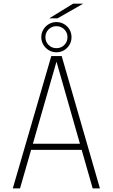

<svg xmlns="http://www.w3.org/2000/svg" viewBox="-20 -1054 630 1074"><path d="M51.5 0 267 -740.5H325L539 0H498.5L295.5 -711H296.5L92 0ZM138.5 -215.5V-250H453.5V-215.5ZM295.5 -784.5Q321.5 -784.5 339.5 -802.2Q357.5 -820 357.5 -846Q357.5 -872 339.5 -889.8Q321.5 -907.5 295.5 -907.5Q270 -907.5 252 -889.8Q234 -872 234 -846Q234 -820 252 -802.2Q270 -784.5 295.5 -784.5ZM295.5 -761.5Q272.5 -761.5 253.2 -773Q234 -784.5 222.5 -803.8Q211 -823 211 -846Q211 -869.5 222.5 -888.8Q234 -908 253.2 -919.2Q272.5 -930.5 295.5 -930.5Q319.5 -930.5 338.5 -919.2Q357.5 -908 368.8 -888.8Q380 -869.5 380 -846Q380 -823 368.8 -803.8Q357.5 -784.5 338.5 -773Q319.5 -761.5 295.5 -761.5ZM255.5 -951.5 389 -1033.5H445.5L302 -951.5Z"/></svg>

Font: Epilogue ExtraLight
Style: Regular
Weight: 250
Designer: Tyler Finck
Foundry: Etcetera Type Co
Version: Version 2.112